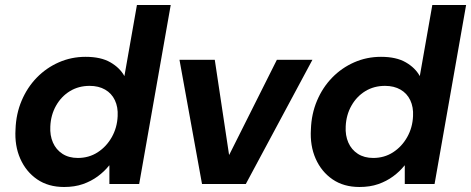

<svg xmlns="http://www.w3.org/2000/svg" viewBox="-20 -735 1882 767"><path d="M236 12Q173 12 128.5 -18.5Q84 -49 61 -101Q38 -153 42 -218Q44 -280 66.5 -333Q89 -386 127 -425Q165 -464 215 -486Q265 -508 322 -508Q383 -508 421 -486Q459 -464 477 -431L527 -715H662L536 0H417V-74H416Q397 -50 370.5 -30.5Q344 -11 311 0.5Q278 12 236 12ZM291 -104Q335 -104 370 -126.5Q405 -149 426.5 -187Q448 -225 450 -271Q452 -307 439 -334.5Q426 -362 400 -377Q374 -392 338 -392Q294 -392 259.5 -371Q225 -350 204 -313Q183 -276 181 -230Q179 -194 191.5 -165.5Q204 -137 229.5 -120.5Q255 -104 291 -104Z M787 0 697 -496H838L895 -117H896L1086 -496H1228L962 0Z M1416 12Q1353 12 1308.5 -18.5Q1264 -49 1241 -101Q1218 -153 1222 -218Q1224 -280 1246.5 -333Q1269 -386 1307 -425Q1345 -464 1395 -486Q1445 -508 1502 -508Q1563 -508 1601 -486Q1639 -464 1657 -431L1707 -715H1842L1716 0H1597V-74H1596Q1577 -50 1550.5 -30.5Q1524 -11 1491 0.5Q1458 12 1416 12ZM1471 -104Q1515 -104 1550 -126.5Q1585 -149 1606.5 -187Q1628 -225 1630 -271Q1632 -307 1619 -334.5Q1606 -362 1580 -377Q1554 -392 1518 -392Q1474 -392 1439.5 -371Q1405 -350 1384 -313Q1363 -276 1361 -230Q1359 -194 1371.5 -165.5Q1384 -137 1409.5 -120.5Q1435 -104 1471 -104Z"/></svg>

Font: DM Sans 28pt
Style: Bold Italic
Weight: 700
Italic angle: -10°
Version: Version 4.004;gftools[0.9.30]